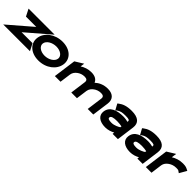

<svg xmlns="http://www.w3.org/2000/svg" viewBox="332 -1720 2974 2974"><g transform="rotate(45 1819.5 -232.5)"><path d="M545 -116H305L694 -451H123L182 -335H408L19 0H605Z M844 -341C936 -341 1004 -290 995 -226C986 -162 905 -110 813 -110C721 -110 652 -162 661 -226C670 -290 752 -341 844 -341ZM797 11C967 11 1099 -95 1117 -226C1135 -357 1029 -462 860 -462C691 -462 557 -357 539 -226C521 -95 627 11 797 11Z M1510 0H1634L1659 -183C1665 -228 1695 -262 1725 -283C1754 -304 1793 -321 1843 -321C1891 -321 1911 -301 1905 -260L1870 0H1992L2030 -278C2043 -372 1993 -443 1870 -443C1777 -443 1706 -407 1658 -362C1638 -412 1590 -443 1510 -443C1436 -443 1375 -420 1326 -388L1336 -457L1201 -374L1150 0H1274L1299 -183C1305 -226 1332 -260 1365 -283C1394 -304 1433 -321 1483 -321C1531 -321 1551 -301 1545 -260Z M2134 -384 2188 -286 2211 -306C2254 -334 2287 -341 2358 -341C2434 -341 2452 -333 2447 -299V-294C2423 -300 2384 -308 2343 -308C2202 -308 2087 -265 2071 -145C2058 -49 2136 11 2262 11C2325 11 2378 -10 2419 -32L2415 0H2531L2570 -292C2585 -404 2518 -462 2374 -462C2267 -462 2203 -437 2153 -399ZM2200 -146C2204 -177 2247 -189 2327 -189C2366 -189 2407 -183 2431 -178L2428 -157C2407 -143 2345 -108 2282 -108C2220 -108 2196 -120 2200 -146Z M2676 -384 2730 -286 2753 -306C2796 -334 2829 -341 2900 -341C2976 -341 2994 -333 2989 -299V-294C2965 -300 2926 -308 2885 -308C2744 -308 2629 -265 2613 -145C2600 -49 2678 11 2804 11C2867 11 2920 -10 2961 -32L2957 0H3073L3112 -292C3127 -404 3060 -462 2916 -462C2809 -462 2745 -437 2695 -399ZM2742 -146C2746 -177 2789 -189 2869 -189C2908 -189 2949 -183 2973 -178L2970 -157C2949 -143 2887 -108 2824 -108C2762 -108 2738 -120 2742 -146Z M3618 -423C3594 -435 3574 -447 3511 -447C3434 -447 3371 -424 3320 -392L3331 -476L3196 -393L3143 0H3267L3292 -187C3298 -230 3327 -264 3361 -287C3392 -308 3432 -325 3484 -325C3532 -325 3532 -321 3548 -310L3571 -294L3639 -412Z"/></g></svg>

Font: Charger
Style: HemiRT
Weight: 900
Designer: Jasper
Foundry: Cannot Into Space Fonts
Version: Version 0.99